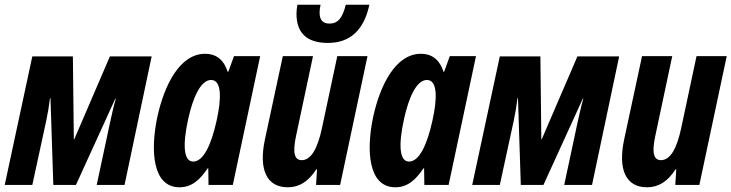

<svg xmlns="http://www.w3.org/2000/svg" viewBox="-28 -784 3101 814"><path d="M-8 0H109L168 -272C175 -305 180 -335 184 -368H186L198 0H294L461 -366H463C453 -331 446 -298 438 -262L382 0H500L615 -545H438L287 -194H285L281 -545H109Z M733 10C785 10 820 -22 852 -70H855L856 0H959L1075 -546H964L940 -480H937C920 -534 885 -556 842 -556C733 -556 668 -421 639 -288C609 -146 618 10 733 10ZM791 -99C751 -99 745 -167 770 -280C790 -371 823 -445 867 -445C913 -445 911 -364 890 -271C868 -172 835 -99 791 -99Z M1362 -602C1456 -602 1515 -656 1538 -764H1438C1424 -707 1404 -684 1369 -684C1342 -684 1327 -698 1327 -730C1327 -740 1328 -750 1331 -764H1233C1230 -748 1229 -736 1229 -725C1229 -648 1269 -602 1362 -602ZM1192 10C1241 10 1279 -14 1313 -66H1316L1312 0H1414L1530 -546H1402L1337 -241C1318 -152 1290 -105 1251 -105C1220 -105 1212 -137 1227 -207L1299 -546H1171L1095 -192C1068 -64 1103 10 1192 10Z M1648 10C1700 10 1735 -22 1767 -70H1770L1771 0H1874L1990 -546H1879L1855 -480H1852C1835 -534 1800 -556 1757 -556C1648 -556 1583 -421 1554 -288C1524 -146 1533 10 1648 10ZM1706 -99C1666 -99 1660 -167 1685 -280C1705 -371 1738 -445 1782 -445C1828 -445 1826 -364 1805 -271C1783 -172 1750 -99 1706 -99Z M1974 0H2091L2150 -272C2157 -305 2162 -335 2166 -368H2168L2180 0H2276L2443 -366H2445C2435 -331 2428 -298 2420 -262L2364 0H2482L2597 -545H2420L2269 -194H2267L2263 -545H2091Z M2715 10C2764 10 2802 -14 2836 -66H2839L2835 0H2937L3053 -546H2925L2860 -241C2841 -152 2813 -105 2774 -105C2743 -105 2735 -137 2750 -207L2822 -546H2694L2618 -192C2591 -64 2626 10 2715 10Z"/></svg>

Font: Noto Sans ExtraCondensed
Style: Bold Italic
Weight: 700
Width: 2
Italic angle: -12°
Designer: Monotype Design Team
Foundry: Monotype Imaging Inc.
Version: Version 2.013